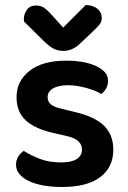

<svg xmlns="http://www.w3.org/2000/svg" viewBox="-20 -731 510 766"><path d="M432 -134Q432 -64 380 -24.5Q328 15 228 15Q187 15 153.5 9Q120 3 95.5 -8.5Q71 -20 57.5 -36.5Q44 -53 44 -73Q44 -92 52.5 -106Q61 -120 75 -129Q103 -111 139.5 -97Q176 -83 224 -83Q265 -83 286 -96.5Q307 -110 307 -134Q307 -175 247 -188L191 -201Q117 -218 81.5 -252Q46 -286 46 -343Q46 -408 98 -448.5Q150 -489 244 -489Q280 -489 310.5 -483.5Q341 -478 363.5 -467.5Q386 -457 398.5 -442.5Q411 -428 411 -409Q411 -391 403 -377.5Q395 -364 384 -356Q375 -362 360.5 -368Q346 -374 328.5 -379Q311 -384 291.5 -387.5Q272 -391 253 -391Q214 -391 192 -378.5Q170 -366 170 -343Q170 -326 182.5 -315Q195 -304 226 -297L275 -285Q358 -266 395 -229.5Q432 -193 432 -134ZM232 -621 322 -711Q351 -710 368.5 -696Q386 -682 386 -660Q386 -644 376.5 -632.5Q367 -621 349 -604L296 -554Q267 -528 234 -528Q213 -528 196.5 -535.5Q180 -543 155 -567L76 -645Q75 -649 75 -654Q75 -674 87 -691.5Q99 -709 124 -709Q140 -709 152.5 -702Q165 -695 185 -673Z"/></svg>

Font: Baloo Tammudu 2 SemiBold
Style: Regular
Weight: 600
Designer: Maithili Shingre, Omkar Shende and Ek Type
Foundry: Ek Type
Version: Version 1.640;hotconv 1.0.111;makeotfexe 2.5.65597; ttfautoh